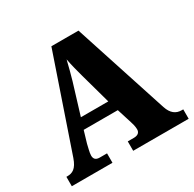

<svg xmlns="http://www.w3.org/2000/svg" viewBox="-156 -878 1052 1043"><g transform="rotate(-30 370.0 -357.0)"><path d="M7 0H262V-59H216C190 -59 181 -72 181 -92C181 -111 191 -143 194 -159L216 -233H430L459 -141C462 -132 469 -109 469 -91C469 -66 450 -59 430 -59H392V0H740V-59H730C695 -59 668 -78 653 -124L461 -714H291L91 -129C71 -71 45 -59 13 -59H7ZM237 -300 296 -493C306 -528 317 -569 327 -611C335 -568 346 -528 356 -491L409 -300Z"/></g></svg>

Font: Noto Serif Devanagari SemiCondensed Black
Style: Regular
Weight: 900
Width: 4
Designer: Universal Thirst, Indian Type Foundry and the Monotype Design Team
Foundry: Monotype Imaging Inc.
Version: Version 2.004